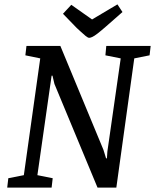

<svg xmlns="http://www.w3.org/2000/svg" viewBox="-20 -858 709 878"><path d="M13 0 18 -43 89 -57 164 -591 96 -605 101 -648H256L453 -173L465 -134H469L471 -165L532 -591L462 -605L466 -648H669L664 -605L594 -591L512 0H426L229 -474L220 -512H216L151 -57L221 -43L216 0ZM388 -685Q382 -685 371 -694Q360 -703 349 -713.5Q338 -724 331 -730L268 -795L306 -836L401 -769L517 -838L540 -803L466 -738Q442 -717 426.5 -705Q411 -693 402 -689Q393 -685 388 -685Z"/></svg>

Font: Faustina Light Medium
Style: Italic
Weight: 500
Italic angle: -8°
Version: Version 1.200